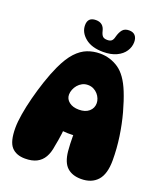

<svg xmlns="http://www.w3.org/2000/svg" viewBox="-166 -1037 978 1151"><g transform="rotate(20 322.5 -461.0)"><path d="M132 7Q75 7 45 -26.5Q15 -60 15 -147Q15 -184 23.5 -235.5Q32 -287 47 -345Q62 -403 81.5 -461.5Q101 -520 124 -570Q155 -637 189 -673.5Q223 -710 261 -724.5Q299 -739 341 -739Q406 -739 459.5 -703Q513 -667 550 -575Q571 -523 589.5 -455.5Q608 -388 619 -313Q630 -238 630 -163Q630 -75 593 -34Q556 7 489 7Q433 7 400 -23Q367 -53 360 -123Q356 -168 356 -216Q356 -264 360 -309L423 -234Q398 -226 360 -224Q322 -222 281.5 -226Q241 -230 206 -241L294 -307Q295 -258 289 -211Q283 -164 275 -126Q269 -82 252 -52.5Q235 -23 205.5 -8Q176 7 132 7ZM335 -379Q376 -379 399.5 -399.5Q423 -420 423 -452Q423 -466 417 -481Q411 -496 400 -508.5Q389 -521 373 -529Q357 -537 337 -537Q317 -537 301 -528.5Q285 -520 273.5 -506.5Q262 -493 255.5 -476.5Q249 -460 249 -444Q249 -416 272.5 -397.5Q296 -379 335 -379ZM353 -754Q280 -754 238.5 -788Q197 -822 197 -868Q197 -919 249 -919Q297 -919 308 -871Q313 -850 322 -840Q331 -830 352 -830Q371 -830 380 -838.5Q389 -847 393 -865Q401 -895 415 -912Q429 -929 457 -929Q483 -929 496 -914Q509 -899 509 -873Q509 -842 491 -814.5Q473 -787 438 -770.5Q403 -754 353 -754Z"/></g></svg>

Font: DynaPuff
Style: Bold
Weight: 700
Designer: Toshi Omagari, Jennifer Daniel
Foundry: Google Fonts
Version: Version 2.000